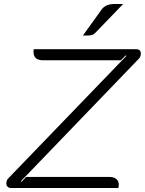

<svg xmlns="http://www.w3.org/2000/svg" viewBox="-20 -948 730 968"><path d="M12 -23Q12 -30 14.5 -37Q17 -44 21 -48L617 -666L614 -669L589 -644H198Q149 -644 149 -686Q149 -695 150 -700H665Q690 -700 690 -678Q690 -662 680 -652L85 -34L88 -31L112 -56H531Q554 -56 566.5 -45.5Q579 -35 579 -16Q579 -12 577 0H36Q25 0 18.5 -6.5Q12 -13 12 -23ZM493 -901Q503 -914 518.5 -921Q534 -928 562 -928H601L463 -785Q453 -774 441.5 -771Q430 -768 398 -769Z"/></svg>

Font: K2D ExtraLight
Style: Italic
Weight: 275
Italic angle: -10°
Designer: Katatrad Aksorn Co.,Ltd.
Foundry: Cadson Demak Co.,Ltd.
Version: Version 1.000; ttfautohint (v1.6)